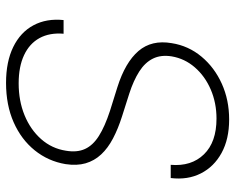

<svg xmlns="http://www.w3.org/2000/svg" viewBox="-92 -686 790 645"><g transform="rotate(90 302.5 -363.0)"><path d="M257.8 11.2Q187 11.2 137.5 -12.9Q87.9 -37.1 64.5 -80.8Q41 -124.5 46.9 -182.1H92.8Q88.9 -135.3 107.4 -101.3Q126 -67.4 164.8 -49.3Q203.6 -31.2 259.3 -31.2Q318.4 -31.2 366.7 -51Q415 -70.8 446.8 -106.7Q478.5 -142.6 485.8 -189.9Q492.2 -227.1 480 -253.9Q467.8 -280.8 436 -300.8Q404.3 -320.8 352.1 -337.9L272.5 -362.8Q189 -389.2 150.9 -433.6Q112.8 -478 124.5 -545.4Q133.3 -601.6 169.7 -645.3Q206.1 -689 260.7 -713.6Q315.4 -738.3 380.9 -738.3Q446.8 -738.3 493.2 -712.9Q539.6 -687.5 562 -643.3Q584.5 -599.1 577.6 -542H533.2Q539.1 -611.3 498 -653.6Q457 -695.8 377.9 -695.8Q325.2 -695.8 280.3 -676.5Q235.4 -657.2 205.8 -623Q176.3 -588.9 168.9 -545.4Q163.1 -509.3 176.3 -482.4Q189.5 -455.6 219.7 -436.3Q250 -417 293.9 -402.8L370.6 -378.4Q412.1 -365.2 444.6 -348.1Q477.1 -331.1 498.3 -308.3Q519.5 -285.6 528.1 -256.1Q536.6 -226.6 530.8 -188.5Q521 -130.4 484.6 -85.2Q448.2 -40 390.4 -14.4Q332.5 11.2 257.8 11.2Z"/></g></svg>

Font: Inter 20pt ExtraLight
Style: Italic
Weight: 250
Italic angle: -9.3988°
Version: Version 4.001;git-66647c0bb